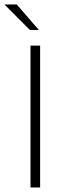

<svg xmlns="http://www.w3.org/2000/svg" viewBox="-33 -826 298 846"><path d="M101.4 0V-625H143.8V0ZM98.6 -693.8 -13.2 -806.2H41L138.2 -693.8Z"/></svg>

Font: Afacad Flux ExtraLight
Style: Regular
Weight: 250
Designer: Kristian Moeller
Foundry: Dicotype
Version: Version 1.100